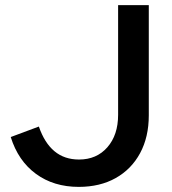

<svg xmlns="http://www.w3.org/2000/svg" viewBox="-20 -720 672 751"><path d="M288 11Q190 11 120.5 -40Q51 -91 22 -184L132 -225Q154 -161 193 -128.5Q232 -96 289 -96Q358 -96 400 -144Q442 -192 442 -271V-700H562V-269Q562 -184 528 -121Q494 -58 432.5 -23.5Q371 11 288 11Z"/></svg>

Font: Red Hat Text Medium
Style: Regular
Weight: 500
Designer: Pentagram, MCKL
Foundry: Pentagram, MCKL
Version: Version 1.023